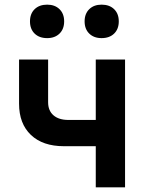

<svg xmlns="http://www.w3.org/2000/svg" viewBox="-20 -806 640 826"><path d="M392 0V-177H255Q164 -177 113 -225.5Q62 -274 62 -360V-550H187V-366Q187 -330 210 -310Q233 -290 274 -290H392V-550H518V0ZM417 -642Q384 -642 364 -661.5Q344 -681 344 -714Q344 -747 364 -766.5Q384 -786 417 -786Q451 -786 471 -766.5Q491 -747 491 -714Q491 -681 471 -661.5Q451 -642 417 -642ZM183 -642Q149 -642 129 -661.5Q109 -681 109 -714Q109 -747 129 -766.5Q149 -786 183 -786Q216 -786 236 -766.5Q256 -747 256 -714Q256 -681 236 -661.5Q216 -642 183 -642Z"/></svg>

Font: Pitagon Sans Mono
Style: Bold
Weight: 700
Monospace: yes
Designer: Travis Tran
Foundry: Pitagon
Version: Version 1.001; ttfautohint (v1.8.4.7-5d5b);gftools[0.9.26]